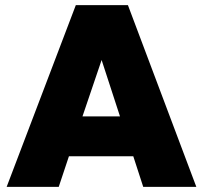

<svg xmlns="http://www.w3.org/2000/svg" viewBox="-20 -732 795 752"><path d="M6 0 277 -712H481L749 0H541L502 -120H250L210 0ZM303 -276H450L378 -497Z"/></svg>

Font: Outfit Black
Style: Regular
Weight: 900
Designer: Rodrigo Fuenzalida
Foundry: fragTYPE
Version: Version 1.100; ttfautohint (v1.8.4.7-5d5b)